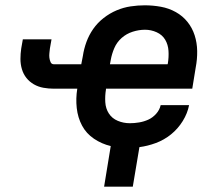

<svg xmlns="http://www.w3.org/2000/svg" viewBox="-20 -548 840 723"><path d="M372 155 397 2Q363 -6 334 -25.5Q305 -45 289 -75Q273 -105 269 -141Q265 -177 271 -214H183Q163 -214 143.5 -217.5Q124 -221 107.5 -230.5Q91 -240 79.5 -254.5Q68 -269 62.5 -287.5Q57 -306 57 -326Q57 -346 60 -366L66 -400H174L168 -366Q167 -357 166 -348Q165 -339 166 -330.5Q167 -322 170.5 -314Q174 -306 183 -306H286L292 -337Q296 -364 305.5 -390Q315 -416 331 -439Q347 -462 370 -480Q393 -498 419 -509Q445 -520 472 -524Q499 -528 525 -528Q556 -528 586 -522.5Q616 -517 642 -502.5Q668 -488 686 -465.5Q704 -443 713 -415Q722 -387 722.5 -356Q723 -325 717 -294L704 -214H379V-211Q375 -187 376.5 -163Q378 -139 390 -120.5Q402 -102 423.5 -93Q445 -84 469 -84Q486 -84 504 -87Q522 -90 538.5 -97.5Q555 -105 568 -119.5Q581 -134 585 -152H692Q686 -121 668 -92Q650 -63 624 -42Q598 -21 567 -9.5Q536 2 505 6L480 155ZM611 -306 612 -309Q616 -333 614.5 -356.5Q613 -380 602 -398.5Q591 -417 570 -426.5Q549 -436 526 -436Q503 -436 479.5 -428.5Q456 -421 438 -405Q420 -389 410.5 -367Q401 -345 397 -322L394 -306Z"/></svg>

Font: Iosevka Aile Semibold Oblique
Style: Regular
Weight: 600
Italic angle: -9°
Designer: Belleve Invis
Foundry: Belleve Invis
Version: Version 31.1.0; ttfautohint (v1.8.4)